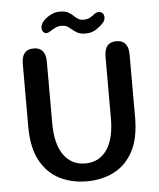

<svg xmlns="http://www.w3.org/2000/svg" viewBox="-55 -824 729 882"><g transform="rotate(-5 309.5 -383.0)"><path d="M310 10.5Q242 10.5 186 -17.2Q130 -45 96.8 -105Q63.5 -165 63.5 -262.5V-552.5Q63.5 -619 119 -619Q174.5 -619 174.5 -552.5V-268.5Q174.5 -173.5 210.5 -122.8Q246.5 -72 310 -72Q374 -72 409.5 -122.8Q445 -173.5 445 -268.5V-552.5Q445 -619 500.5 -619Q556 -619 556 -552.5V-262.5Q556 -165 523 -105Q490 -45 434.5 -17.2Q379 10.5 310 10.5ZM364 -666.5Q339.5 -666.5 325.8 -674.2Q312 -682 299.5 -692.5Q289.5 -701.5 280.2 -706.5Q271 -711.5 256.5 -711.5Q242 -711.5 230.2 -706.5Q218.5 -701.5 209 -695Q202 -690 195.5 -687Q189 -684 184 -684Q175.5 -684 169.5 -691.5Q163.5 -699 163.5 -709.5Q163.5 -730 186 -750Q198.5 -760.5 215.8 -768.8Q233 -777 253.5 -777Q278 -777 291.5 -769.8Q305 -762.5 316.5 -751.5Q325.5 -742.5 335.2 -736.5Q345 -730.5 361 -730.5Q375.5 -730.5 385.8 -735.5Q396 -740.5 404.5 -747Q410.5 -752.5 417.2 -756Q424 -759.5 431.5 -759.5Q441 -759.5 448.5 -753Q456 -746.5 456 -733.5Q456 -719 446 -708.5Q435 -695.5 414 -681Q393 -666.5 364 -666.5Z"/></g></svg>

Font: Sono Medium
Style: Regular
Weight: 500
Designer: Tyler Finck
Foundry: Tyler Finck
Version: Version 2.112